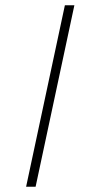

<svg xmlns="http://www.w3.org/2000/svg" viewBox="-20 -708 342 728"><path d="M79 0 226 -688H262L115 0Z"/></svg>

Font: Saira Expanded Thin
Style: Italic
Weight: 250
Width: 7
Italic angle: -12°
Designer: Hector Gatti with collaboration of the Omnibus-Type team
Foundry: Omnibus-Type
Version: Version 1.101